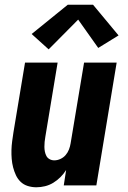

<svg xmlns="http://www.w3.org/2000/svg" viewBox="-20 -785 540 813"><path d="M134 8Q115 8 97.5 2.5Q80 -3 67.5 -15Q55 -27 47.5 -43Q40 -59 35.5 -76.5Q31 -94 29.5 -112.5Q28 -131 28.5 -149.5Q29 -168 31.5 -187Q34 -206 37 -225L86 -520H224L172 -206Q170 -195 169 -184.5Q168 -174 168 -163.5Q168 -153 170 -143Q172 -133 176.5 -124.5Q181 -116 190 -111Q199 -106 210 -106Q223 -106 236 -112Q249 -118 258 -128.5Q267 -139 272 -152Q277 -165 279 -178L336 -520H474L388 0H250L260 -65Q250 -49 236 -35Q222 -21 205.5 -11Q189 -1 170.5 3.5Q152 8 134 8ZM186 -576 114 -641 267 -765H374L482 -635L396 -582L311 -702Z"/></svg>

Font: Iosevka SS04 Heavy
Style: Italic
Weight: 900
Italic angle: -9°
Monospace: yes
Designer: Belleve Invis
Foundry: Belleve Invis
Version: Version 19.0.0; ttfautohint (v1.8.4)